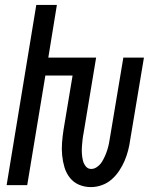

<svg xmlns="http://www.w3.org/2000/svg" viewBox="-20 -755 640 783"><path d="M351 8Q325 8 302.5 -1.5Q280 -11 265 -30Q250 -49 243 -72.5Q236 -96 233.5 -121.5Q231 -147 233 -173Q235 -199 239 -225L276 -447H165L91 0H7L128 -735H212L177 -520H372L321 -213Q318 -198 316.5 -184Q315 -170 314 -156Q313 -142 314 -128Q315 -114 318 -101Q321 -88 329.5 -77Q338 -66 352 -66Q365 -66 377 -75Q389 -84 396 -95.5Q403 -107 408.5 -119.5Q414 -132 418 -145Q422 -158 424.5 -171Q427 -184 429 -197L483 -520H567L511 -185Q508 -163 502.5 -141.5Q497 -120 488 -99Q479 -78 466 -58.5Q453 -39 435.5 -23.5Q418 -8 395.5 0Q373 8 351 8Z"/></svg>

Font: Iosevka Extended Oblique
Style: Regular
Weight: 400
Width: 7
Italic angle: -9°
Monospace: yes
Designer: Belleve Invis
Foundry: Belleve Invis
Version: Version 32.0.1; ttfautohint (v1.8.4)